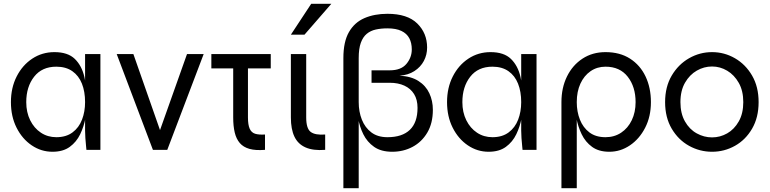

<svg xmlns="http://www.w3.org/2000/svg" viewBox="-20 -782 4016 1002"><path d="M254 10Q195 10 145.5 -23.5Q96 -57 66.5 -115.5Q37 -174 37 -249Q37 -324 67 -383Q97 -442 148.5 -476Q200 -510 264 -510Q334 -510 370.5 -474.5Q407 -439 420.5 -380Q434 -321 434 -249Q434 -211 426 -166.5Q418 -122 398.5 -81.5Q379 -41 344 -15.5Q309 10 254 10ZM274 -66Q325 -66 358.5 -91Q392 -116 408 -157.5Q424 -199 424 -249Q424 -304 407.5 -345.5Q391 -387 357.5 -410.5Q324 -434 274 -434Q199 -434 158 -381.5Q117 -329 117 -249Q117 -196 137.5 -154.5Q158 -113 193.5 -89.5Q229 -66 274 -66ZM424 -500H504V0H431Q431 -3 429 -21Q427 -39 425.5 -61.5Q424 -84 424 -100Z M827 -69H803L956 -500H1043L853 0H778L589 -500H676Z M1393 -500V-425H1083V-500ZM1274 -169Q1274 -131 1283 -110.5Q1292 -90 1311.5 -84Q1331 -78 1363 -80V0Q1314 4 1282 -5Q1250 -14 1231.5 -35.5Q1213 -57 1205 -90.5Q1197 -124 1197 -169V-450H1274Z M1677 0Q1615 5 1575 -12.5Q1535 -30 1516.5 -69Q1498 -108 1498 -169V-500H1578V-169Q1578 -111 1601.5 -93.5Q1625 -76 1677 -80ZM1498 -601 1604 -762H1709L1569 -601Z M2239 -209Q2239 -139 2210 -90Q2181 -41 2133 -15.5Q2085 10 2027 10Q1969 10 1932.5 -15.5Q1896 -41 1876 -81.5Q1856 -122 1849 -166.5Q1842 -211 1842 -249H1772V-479Q1772 -564 1801 -614.5Q1830 -665 1882 -687.5Q1934 -710 2002 -710Q2106 -710 2157.5 -659.5Q2209 -609 2209 -534Q2209 -496 2192 -464Q2175 -432 2142.5 -411Q2110 -390 2065 -387Q2125 -384 2163.5 -359.5Q2202 -335 2220.5 -295.5Q2239 -256 2239 -209ZM2014 -415Q2073 -415 2101 -448.5Q2129 -482 2129 -524Q2129 -558 2116 -582.5Q2103 -607 2075 -620.5Q2047 -634 2002 -634Q1969 -634 1941.5 -628Q1914 -622 1894 -605.5Q1874 -589 1863 -558.5Q1852 -528 1852 -479V-249Q1852 -199 1868.5 -157.5Q1885 -116 1918 -91Q1951 -66 2002 -66Q2079 -66 2119 -104.5Q2159 -143 2159 -219Q2159 -262 2141 -291Q2123 -320 2090.5 -335Q2058 -350 2014 -350H1919V-415ZM1772 -249 1834 -259H1852V200H1772Z M2530 10Q2471 10 2421.5 -23.5Q2372 -57 2342.5 -115.5Q2313 -174 2313 -249Q2313 -324 2343 -383Q2373 -442 2424.5 -476Q2476 -510 2540 -510Q2610 -510 2646.5 -474.5Q2683 -439 2696.5 -380Q2710 -321 2710 -249Q2710 -211 2702 -166.5Q2694 -122 2674.5 -81.5Q2655 -41 2620 -15.5Q2585 10 2530 10ZM2550 -66Q2601 -66 2634.5 -91Q2668 -116 2684 -157.5Q2700 -199 2700 -249Q2700 -304 2683.5 -345.5Q2667 -387 2633.5 -410.5Q2600 -434 2550 -434Q2475 -434 2434 -381.5Q2393 -329 2393 -249Q2393 -196 2413.5 -154.5Q2434 -113 2469.5 -89.5Q2505 -66 2550 -66ZM2700 -500H2780V0H2707Q2707 -3 2705 -21Q2703 -39 2701.5 -61.5Q2700 -84 2700 -100Z M3160 10Q3105 10 3070 -15.5Q3035 -41 3015.5 -81.5Q2996 -122 2988 -166.5Q2980 -211 2980 -249H2910Q2910 -324 2939 -383Q2968 -442 3020 -476Q3072 -510 3140 -510Q3215 -510 3268 -476Q3321 -442 3349 -383Q3377 -324 3377 -249Q3377 -174 3347 -115.5Q3317 -57 3267.5 -23.5Q3218 10 3160 10ZM3140 -66Q3186 -66 3221.5 -89.5Q3257 -113 3277 -154.5Q3297 -196 3297 -249Q3297 -329 3256 -381.5Q3215 -434 3140 -434Q3096 -434 3062 -410.5Q3028 -387 3009 -345.5Q2990 -304 2990 -249Q2990 -199 3006.5 -157.5Q3023 -116 3056 -91Q3089 -66 3140 -66ZM2910 -249 2982 -259 2990 -249V200H2910Z M3696 10Q3632 10 3576 -21Q3520 -52 3485.5 -110.5Q3451 -169 3451 -249Q3451 -329 3485.5 -387.5Q3520 -446 3576 -478Q3632 -510 3696 -510Q3760 -510 3815.5 -478Q3871 -446 3905 -387.5Q3939 -329 3939 -249Q3939 -169 3905 -110.5Q3871 -52 3815.5 -21Q3760 10 3696 10ZM3696 -65Q3738 -65 3775 -86Q3812 -107 3835.5 -148.5Q3859 -190 3859 -249Q3859 -308 3835.5 -349.5Q3812 -391 3775 -413Q3738 -435 3696 -435Q3654 -435 3616.5 -413.5Q3579 -392 3555 -350.5Q3531 -309 3531 -249Q3531 -190 3554.5 -148.5Q3578 -107 3616 -86Q3654 -65 3696 -65Z"/></svg>

Font: Syne
Style: Regular
Weight: 400
Designer: Lucas Descroix
Foundry: Bonjour Monde
Version: Version 2.200